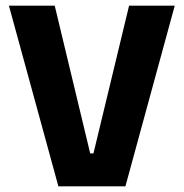

<svg xmlns="http://www.w3.org/2000/svg" viewBox="-20 -659 650 679"><path d="M186.5 0 11.5 -639H173.5L299 -116.5H310.5L436.5 -639H598L423.5 0Z"/></svg>

Font: Anek Tamil
Style: Bold
Weight: 700
Designer: Aadarsh Rajan (Tamil), Yesha Goshar (Latin)
Foundry: Ek Type
Version: Version 1.003